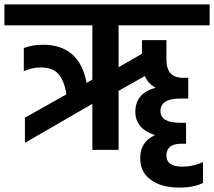

<svg xmlns="http://www.w3.org/2000/svg" viewBox="-89 -680 971 871"><path d="M449 -565V-375L555 -436V-498H666V-410Q666 -327 740 -327H765V-233H728Q639 -233 639 -176Q639 -123 729 -123H755V-28H734Q666 -28 666 25Q666 76 737 76Q788 76 832 55V150Q789 171 725 171Q645 171 596 136.5Q547 102 547 37Q547 -37 614 -67Q525 -96 525 -173Q525 -257 617 -282Q583 -300 568 -335L449 -268V0H330V-209L24 -32V-146L212 -252Q204 -309 178.5 -341.5Q153 -374 96 -374Q57 -374 19 -357V-462Q57 -477 106 -477Q271 -477 304 -304L330 -319V-565H-69V-660H862V-565Z"/></svg>

Font: Hind SemiBold
Style: Regular
Weight: 600
Designer: Manushi Parikh, Satya Rajpurohit
Foundry: Indian Type Foundry
Version: Version 2.001;PS 1.0;hotconv 1.0.79;makeotf.lib2.5.61930; tt